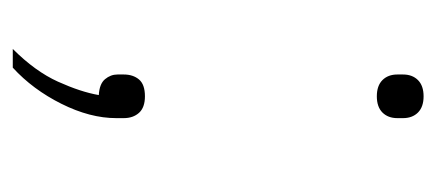

<svg xmlns="http://www.w3.org/2000/svg" viewBox="-216 -340 699 308"><g transform="rotate(90 134.0 -185.5)"><path d="M134 -68Q152 -68 160.5 -58.5Q169 -49 169 -34V-22Q169 20 146 66Q123 112 88 144H58Q94 108 110.5 71.5Q127 35 132 6Q114 5 106.5 -4Q99 -13 99 -24V-34Q99 -49 107 -58.5Q115 -68 134 -68ZM134 -440Q117 -440 108 -449Q99 -458 99 -473V-482Q99 -497 108 -506Q117 -515 134 -515Q151 -515 160 -506Q169 -497 169 -482V-473Q169 -458 160 -449Q151 -440 134 -440Z"/></g></svg>

Font: IBM Plex Sans Devanagari ExtraLight
Style: Regular
Weight: 200
Designer: Mike Abbink, Paul van der Laan, Pieter van Rosmalen, Erin McLaughlin
Foundry: Bold Monday
Version: Version 1.1